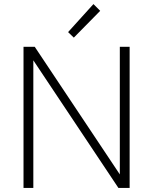

<svg xmlns="http://www.w3.org/2000/svg" viewBox="-20 -919 749 939"><path d="M95 0V-690H150L566 -66V-690H614V0H559L143 -624V0ZM313 -762 437 -899 470 -866 341 -735Z"/></svg>

Font: Oxanium ExtraLight
Style: Regular
Weight: 200
Designer: Severin Meyer
Version: Version 2.000